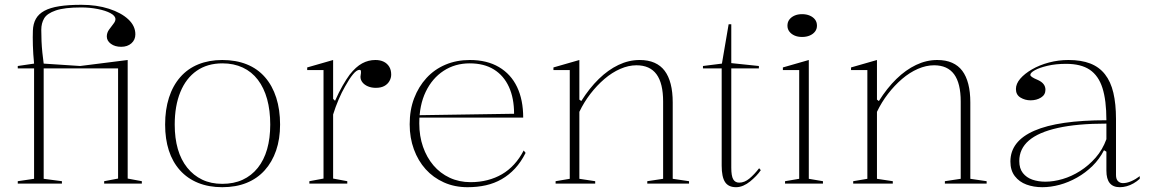

<svg xmlns="http://www.w3.org/2000/svg" viewBox="-20 -765 4796 800"><path d="M54 0V-10L122 -20V-480H54V-490L122 -500Q118 -540 117 -576Q116 -612 117 -637Q118 -666 129.5 -686.5Q141 -707 165 -720Q189 -733 227 -739Q265 -745 319 -745Q383 -745 434 -728.5Q485 -712 514.5 -684.5Q544 -657 544 -622Q544 -599 527.5 -584.5Q511 -570 485 -570Q459 -570 442 -582.5Q425 -595 425 -613Q425 -628 434 -641Q443 -654 452 -665Q461 -676 461 -685Q461 -699 440.5 -710Q420 -721 387 -727.5Q354 -734 318 -734Q249 -734 212.5 -721.5Q176 -709 164 -688.5Q152 -668 152 -641Q152 -618 153 -594Q154 -570 156.5 -546Q159 -522 162 -500L314 -490L512 -515V-21L571 -10V0H414V-10L472 -21V-480H162V-20L238 -10V0Z M906 -515Q963 -515 1008 -497Q1053 -479 1084 -443.5Q1115 -408 1131 -358Q1147 -308 1147 -246Q1147 -186 1130.5 -138Q1114 -90 1083 -55.5Q1052 -21 1007.5 -3Q963 15 906 15Q850 15 805.5 -3Q761 -21 730 -55.5Q699 -90 683.5 -138Q668 -186 668 -246Q668 -308 684 -358Q700 -408 731 -443.5Q762 -479 806.5 -497Q851 -515 906 -515ZM907 -501Q844 -501 799.5 -470Q755 -439 731.5 -381.5Q708 -324 708 -246Q708 -189 721 -144Q734 -99 760 -66.5Q786 -34 822.5 -16.5Q859 1 906 1Q954 1 991 -16Q1028 -33 1054 -65.5Q1080 -98 1093 -143.5Q1106 -189 1106 -246Q1106 -305 1093 -352Q1080 -399 1054.5 -432.5Q1029 -466 991.5 -483.5Q954 -501 907 -501Z M1269 0V-10L1328 -21V-473H1260V-484L1368 -515V-353L1376 -345Q1392 -381 1407.5 -408Q1423 -435 1437 -454Q1463 -487 1489 -501Q1515 -515 1544 -515Q1564 -515 1578.5 -508Q1593 -501 1601.5 -487.5Q1610 -474 1610 -454Q1610 -440 1602.5 -427Q1595 -414 1581 -406.5Q1567 -399 1546 -399Q1528 -399 1513.5 -405Q1499 -411 1490.5 -421.5Q1482 -432 1482 -445Q1482 -450 1483 -453.5Q1484 -457 1484 -460.5Q1484 -464 1484 -467Q1484 -474 1478 -474Q1466 -474 1450.5 -455Q1435 -436 1418 -405Q1404 -381 1391 -350.5Q1378 -320 1368 -288V-21L1427 -10V0Z M1938 -515Q2009 -515 2059 -485.5Q2109 -456 2134.5 -402.5Q2160 -349 2160 -275H1727V-285L2122 -291Q2122 -356 2100.5 -403Q2079 -450 2038 -475.5Q1997 -501 1937 -501Q1876 -501 1828.5 -470Q1781 -439 1754 -383Q1727 -327 1727 -251Q1727 -198 1742.5 -153.5Q1758 -109 1786 -76Q1814 -43 1853.5 -24.5Q1893 -6 1941 -6Q1978 -6 2011 -14.5Q2044 -23 2071.5 -39Q2099 -55 2122 -80Q2145 -105 2162 -138L2170 -128Q2151 -90 2126 -63Q2101 -36 2070.5 -18.5Q2040 -1 2004.5 7Q1969 15 1928 15Q1874 15 1829.5 -5Q1785 -25 1753.5 -60Q1722 -95 1704.5 -143Q1687 -191 1687 -247Q1687 -307 1705.5 -355.5Q1724 -404 1757 -440Q1790 -476 1836 -495.5Q1882 -515 1938 -515Z M2851 -10V0H2677V-10L2743 -20V-342Q2743 -418 2715.5 -455.5Q2688 -493 2632 -493Q2599 -493 2564.5 -478Q2530 -463 2498.5 -436Q2467 -409 2440 -374Q2413 -339 2394 -299V-20L2460 -10V0H2295V-10L2354 -20V-473H2286V-484L2394 -515V-350L2402 -344Q2436 -398 2475 -436Q2514 -474 2557 -494.5Q2600 -515 2645 -515Q2681 -515 2707 -503.5Q2733 -492 2749.5 -470Q2766 -448 2774.5 -415Q2783 -382 2783 -338V-20Z M3047 15Q3015 15 3001 -6.5Q2987 -28 2987 -75V-480H2909V-490L2988 -500L3016 -664H3027V-502L3142 -490V-480H3027V-66Q3027 -32 3035 -18Q3043 -4 3060 -4Q3082 -4 3102.5 -21Q3123 -38 3143 -64L3150 -56Q3142 -44 3130.5 -32Q3119 -20 3105.5 -9Q3092 2 3077 8.5Q3062 15 3047 15Z M3322 -611Q3304 -611 3290.5 -617Q3277 -623 3269 -633.5Q3261 -644 3261 -658Q3261 -673 3269 -683.5Q3277 -694 3290.5 -700Q3304 -706 3322 -706Q3340 -706 3354 -700Q3368 -694 3376 -683.5Q3384 -673 3384 -658Q3384 -644 3376 -633.5Q3368 -623 3354 -617Q3340 -611 3322 -611ZM3251 0V-10L3310 -20V-473H3242V-484L3350 -515V-20L3409 -10V0Z M4091 -10V0H3917V-10L3983 -20V-342Q3983 -418 3955.5 -455.5Q3928 -493 3872 -493Q3839 -493 3804.5 -478Q3770 -463 3738.5 -436Q3707 -409 3680 -374Q3653 -339 3634 -299V-20L3700 -10V0H3535V-10L3594 -20V-473H3526V-484L3634 -515V-350L3642 -344Q3676 -398 3715 -436Q3754 -474 3797 -494.5Q3840 -515 3885 -515Q3921 -515 3947 -503.5Q3973 -492 3989.5 -470Q4006 -448 4014.5 -415Q4023 -382 4023 -338V-20Z M4432 -515Q4485 -515 4522.5 -500.5Q4560 -486 4584 -455.5Q4608 -425 4619 -378.5Q4630 -332 4630 -269V-36Q4630 -18 4638.5 -10Q4647 -2 4659 -2Q4675 -2 4693.5 -10Q4712 -18 4729 -31V-20Q4717 -9 4703 -1Q4689 7 4674.5 11Q4660 15 4646 15Q4618 15 4604 -2Q4590 -19 4590 -54Q4590 -84 4590 -97.5Q4590 -111 4590 -118Q4590 -125 4590 -133L4580 -139Q4561 -102 4532 -73.5Q4503 -45 4467.5 -25Q4432 -5 4395 5Q4358 15 4323 15Q4287 15 4257 4Q4227 -7 4208.5 -31Q4190 -55 4190 -92Q4190 -177 4290 -220.5Q4390 -264 4590 -264Q4590 -347 4573.5 -398.5Q4557 -450 4520.5 -474.5Q4484 -499 4422 -499Q4379 -499 4345 -491Q4311 -483 4292 -472.5Q4273 -462 4273 -453Q4273 -449 4280 -444Q4287 -439 4306 -431Q4336 -417 4336 -391Q4336 -370 4317.5 -358.5Q4299 -347 4274 -347Q4251 -347 4232 -358.5Q4213 -370 4213 -394Q4213 -416 4231 -437Q4249 -458 4280 -476Q4311 -494 4350.5 -504.5Q4390 -515 4432 -515ZM4590 -250Q4469 -250 4388 -232Q4307 -214 4267 -179.5Q4227 -145 4227 -94Q4227 -63 4242 -44Q4257 -25 4281.5 -16.5Q4306 -8 4336 -8Q4370 -8 4407.5 -19Q4445 -30 4480.5 -52.5Q4516 -75 4545 -108Q4574 -141 4590 -185Z"/></svg>

Font: Kalnia ExtraLight
Style: Regular
Weight: 250
Designer: Frida Medrano
Foundry: Frida Medrano
Version: Version 1.105